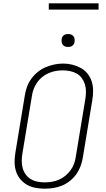

<svg xmlns="http://www.w3.org/2000/svg" viewBox="-20 -1129 640 1157"><path d="M249 8Q220 8 192 2.5Q164 -3 141 -16.5Q118 -30 101 -51Q84 -72 76 -98.5Q68 -125 68 -153.5Q68 -182 73 -211L130 -556Q134 -582 143.5 -607.5Q153 -633 169.5 -655.5Q186 -678 208.5 -696Q231 -714 256.5 -724.5Q282 -735 308 -740.5Q334 -746 361 -746Q390 -746 417 -739Q444 -732 467.5 -719Q491 -706 508 -684.5Q525 -663 533 -637Q541 -611 541 -582Q541 -553 536 -524L479 -179Q475 -153 465.5 -127.5Q456 -102 440 -79.5Q424 -57 401.5 -39Q379 -21 353.5 -10.5Q328 0 301.5 4Q275 8 249 8ZM249 -30Q271 -30 292.5 -33.5Q314 -37 335 -46Q356 -55 374 -70Q392 -85 405.5 -103.5Q419 -122 426.5 -143Q434 -164 437 -186L494 -531Q498 -553 498 -576Q498 -599 492 -619.5Q486 -640 473.5 -657.5Q461 -675 442.5 -685.5Q424 -696 402 -700.5Q380 -705 358 -705Q336 -705 314.5 -701Q293 -697 272.5 -688Q252 -679 234 -664.5Q216 -650 203 -631Q190 -612 182.5 -591.5Q175 -571 172 -549L115 -204Q111 -182 111 -159.5Q111 -137 116.5 -116.5Q122 -96 134.5 -78.5Q147 -61 165 -50Q183 -39 205 -34.5Q227 -30 249 -30ZM390 -846Q381 -846 372.5 -849Q364 -852 358.5 -859Q353 -866 351.5 -875.5Q350 -885 352 -895Q353 -901 356 -907Q359 -913 365 -917Q371 -921 377.5 -922.5Q384 -924 390 -924Q400 -924 408.5 -921Q417 -918 422.5 -911Q428 -904 429.5 -894.5Q431 -885 429 -875Q428 -869 424.5 -863Q421 -857 415.5 -853Q410 -849 403.5 -847.5Q397 -846 390 -846ZM574 -1071H274V-1109H574Z"/></svg>

Font: Iosevka Curly Slab XLtEx
Style: Italic
Weight: 200
Width: 7
Italic angle: -9°
Monospace: yes
Designer: Belleve Invis
Foundry: Belleve Invis
Version: Version 11.1.0; ttfautohint (v1.8.3)